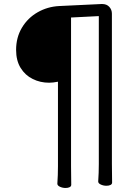

<svg xmlns="http://www.w3.org/2000/svg" viewBox="-20 -779 678 954"><path d="M471 36V-699L333 -692V46Q333 109 334 139Q334 147 326 151Q318 155 306 155Q291 155 278 149Q265 143 265 134V133Q268 91 268 47V-373Q243 -368 224 -368Q180 -368 142.5 -386.5Q105 -405 82.5 -441.5Q60 -478 60 -531Q60 -593 89 -641.5Q118 -690 167 -718Q216 -746 274 -749L484 -759H488Q510 -759 523 -745Q536 -731 536 -711V35Q536 96 537 128Q537 136 529 140Q521 144 509 144Q494 144 481 138Q468 132 468 123V122Q471 80 471 36Z"/></svg>

Font: Iansui 0.93
Style: Regular
Weight: 400
Designer: But Ko / Fontworks Inc.
Foundry: zi-hi.com / Fontworks Inc.
Version: Version 0.931